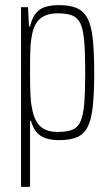

<svg xmlns="http://www.w3.org/2000/svg" viewBox="-20 -538 433 748"><path d="M62 190V-510H89L93 -435H97Q105 -470 121 -488Q137 -506 159.5 -512Q182 -518 210 -518Q252 -518 279 -506.5Q306 -495 321 -466.5Q336 -438 341.5 -386.5Q347 -335 347 -255Q347 -175 341.5 -123.5Q336 -72 321.5 -43.5Q307 -15 280 -3.5Q253 8 210 8Q180 8 158 0.5Q136 -7 122 -23.5Q108 -40 101 -67H97V190ZM204 -24Q239 -24 260.5 -32Q282 -40 293 -63.5Q304 -87 308 -133Q312 -179 312 -255Q312 -332 308 -378Q304 -424 293 -447Q282 -470 260.5 -478Q239 -486 204 -486Q163 -486 138.5 -467Q114 -448 105 -404Q99 -374 98 -339Q97 -304 97 -255Q97 -207 98.5 -172Q100 -137 105 -115Q114 -66 138 -45Q162 -24 204 -24Z"/></svg>

Font: Saira ExtraCondensed Thin
Style: Regular
Weight: 250
Width: 2
Designer: Hector Gatti with collaboration of the Omnibus-Type team
Foundry: Omnibus-Type
Version: Version 1.101